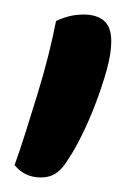

<svg xmlns="http://www.w3.org/2000/svg" viewBox="-27 -123 192 264"><path d="M68 94Q60 108 51 114.5Q42 121 29 121Q7 121 -7 104Q0 85 8 59.5Q16 34 24.5 6.5Q33 -21 39.5 -47Q46 -73 50 -94Q58 -98 67.5 -100.5Q77 -103 88 -103Q106 -103 116 -94.5Q126 -86 126 -66Q126 -49 119.5 -26Q113 -3 104 20.5Q95 44 85 64Q75 84 68 94Z"/></svg>

Font: Baloo Da 2
Style: Regular
Weight: 400
Designer: Noopur Datye, Sulekha Rajkumar and Ek Type
Foundry: Ek Type
Version: Version 1.640;hotconv 1.0.111;makeotfexe 2.5.65597; ttfautoh